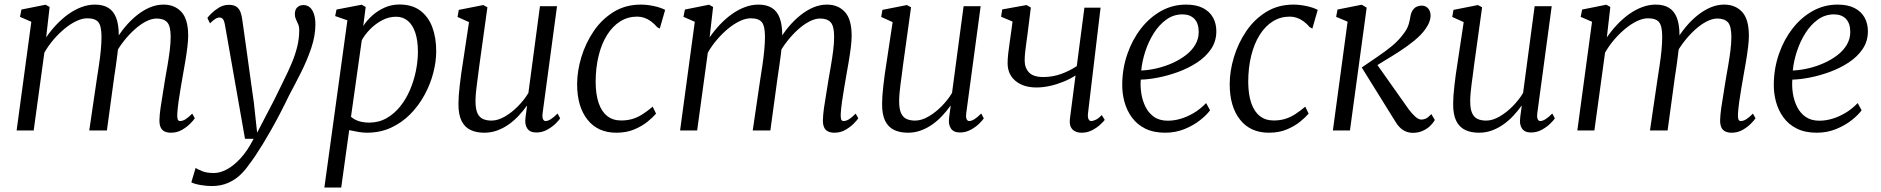

<svg xmlns="http://www.w3.org/2000/svg" viewBox="-20 -581 8376 855"><path d="M201 -550 185.5 -414.5Q206 -444.5 231 -471Q256 -497.5 284.2 -517.8Q312.5 -538 342.5 -549.2Q372.5 -560.5 403 -560.5Q439 -560.5 462.5 -546Q486 -531.5 497.5 -501.2Q509 -471 509 -423Q509 -418.5 508.5 -412.8Q508 -407 507.5 -400.2Q507 -393.5 506 -385.5L493.5 -398Q512 -431 536.5 -460.5Q561 -490 589 -512.5Q617 -535 647 -547.8Q677 -560.5 708 -560.5Q757.5 -560.5 787.8 -528Q818 -495.5 818 -421.5Q818 -400 814.2 -369.8Q810.5 -339.5 805 -306.8Q799.5 -274 794 -244Q789.5 -217 784.2 -187Q779 -157 775 -128Q771 -99 769.5 -75.5Q768.5 -59.5 771 -50.8Q773.5 -42 781.5 -42Q793.5 -42 806 -49.8Q818.5 -57.5 836 -75L847.5 -54.5Q842.5 -46 827.5 -30.8Q812.5 -15.5 790.5 -2.8Q768.5 10 741.5 10Q724 10 712.2 4Q700.5 -2 695 -14.8Q689.5 -27.5 690 -47Q690.5 -69 694.8 -99.5Q699 -130 704.8 -163Q710.5 -196 715 -227Q720 -255.5 725.8 -288.8Q731.5 -322 735.8 -355.5Q740 -389 740 -417Q740 -464.5 724.8 -481.5Q709.5 -498.5 677.5 -498.5Q656 -498.5 630.8 -485.8Q605.5 -473 579.8 -450Q554 -427 530.5 -397Q507 -367 489.5 -332.5L507 -382Q505.5 -360 502.2 -334.8Q499 -309.5 495.5 -284.8Q492 -260 488.5 -238L456 0H377.5L410.5 -224.5Q415 -254 420.2 -288.2Q425.5 -322.5 428.8 -356Q432 -389.5 432 -417Q432 -464.5 418.2 -482Q404.5 -499.5 368.5 -499.5Q346.5 -499.5 320.8 -487.5Q295 -475.5 269 -454.2Q243 -433 219.2 -405.5Q195.5 -378 177.5 -346.5L130 0H54L119.5 -484L69 -506L75.5 -538.5L183 -560Z M982 -468.5Q978.5 -489.5 972.5 -496.2Q966.5 -503 958 -503Q948 -503 938.2 -496.5Q928.5 -490 915 -477L903.5 -501Q908 -508 922.2 -522Q936.5 -536 956.2 -547.8Q976 -559.5 998.5 -559.5Q1021 -559.5 1033 -551Q1045 -542.5 1050.8 -527.5Q1056.5 -512.5 1059 -492.5Q1065.5 -446.5 1072 -400.2Q1078.5 -354 1084.8 -308Q1091 -262 1097.5 -216Q1104 -170 1110.5 -124L1125 10L1201 -136Q1223 -181.5 1243 -221.8Q1263 -262 1278.8 -299.2Q1294.5 -336.5 1303.5 -372.8Q1312.5 -409 1312.5 -447Q1312.5 -462.5 1307.5 -473.8Q1302.5 -485 1297.8 -495.2Q1293 -505.5 1293 -517.5Q1293 -538.5 1304 -548.5Q1315 -558.5 1331 -558.5Q1348 -558.5 1359.8 -548.2Q1371.5 -538 1378 -518.8Q1384.5 -499.5 1384.5 -472Q1384.5 -421.5 1365.8 -366.2Q1347 -311 1320 -257.5Q1293 -204 1268.5 -158.5Q1247.5 -115 1227 -75.5Q1206.5 -36 1187 -1.8Q1167.5 32.5 1149.8 61.5Q1132 90.5 1116.5 113.5Q1101 136.5 1088 153Q1073 175.5 1050.5 197.2Q1028 219 996.2 233.2Q964.5 247.5 922 247.5Q900 247.5 873.5 243Q847 238.5 832 231L851 167Q859.5 172.5 879.8 181Q900 189.5 933 189.5Q959 189.5 989 174Q1019 158.5 1050.2 125Q1081.5 91.5 1109.5 37H1071Z M1424.5 254 1527 -490.5 1472.5 -509.5 1478.5 -538.5 1590.5 -560 1608.5 -550 1597.5 -465Q1613.5 -490 1637.8 -511.8Q1662 -533.5 1692.8 -547.2Q1723.5 -561 1758.5 -561Q1814.5 -561 1850.8 -534.2Q1887 -507.5 1904.8 -460.8Q1922.5 -414 1922.5 -353Q1922.5 -306 1909.2 -255.5Q1896 -205 1870.2 -157.8Q1844.5 -110.5 1807 -72.5Q1769.5 -34.5 1721 -12.2Q1672.5 10 1613.5 10Q1595 10 1574.2 6.2Q1553.5 2.5 1535 -1.5L1499.5 254ZM1543 -61Q1558.5 -47.5 1579.2 -41.2Q1600 -35 1624 -35Q1667 -35 1701.5 -54.8Q1736 -74.5 1762.2 -107.2Q1788.5 -140 1806 -181.2Q1823.5 -222.5 1832.2 -266.2Q1841 -310 1841 -350.5Q1841 -401 1829.2 -435.8Q1817.5 -470.5 1795.8 -488.5Q1774 -506.5 1744 -506.5Q1711 -506.5 1681 -490.5Q1651 -474.5 1627.5 -450.2Q1604 -426 1591 -401.5Z M2136.5 10Q2101.5 10 2075.8 -2Q2050 -14 2035.8 -41.8Q2021.5 -69.5 2021.5 -117.5Q2021.5 -134 2023 -156Q2024.5 -178 2027.5 -202.5Q2030.5 -227 2033.5 -250.5Q2036.5 -274 2040 -293.5L2068.5 -482.5L2017.5 -505.5L2023 -537L2132 -558.5L2150.5 -548.5L2114.5 -289Q2112 -268.5 2109.2 -247.8Q2106.5 -227 2103.8 -206.8Q2101 -186.5 2099.2 -167Q2097.5 -147.5 2097.5 -130Q2097.5 -95.5 2106.2 -76.8Q2115 -58 2131 -51Q2147 -44 2168.5 -44Q2197 -44 2227.8 -61.8Q2258.5 -79.5 2286.2 -107.5Q2314 -135.5 2333 -167L2384.5 -553.5H2460.5L2396.5 -78.5Q2394 -60.5 2397.8 -51.2Q2401.5 -42 2409.5 -42Q2419.5 -42 2432.5 -50Q2445.5 -58 2463 -75.5L2474.5 -54Q2470 -46.5 2454.8 -31.2Q2439.5 -16 2417 -3.5Q2394.5 9 2368 9Q2340 9 2328 -9Q2316 -27 2320 -55Q2320 -57 2320.8 -63Q2321.5 -69 2322.8 -77.5Q2324 -86 2325 -94.5Q2326 -103 2327 -109.5L2326 -110Q2309.5 -87 2289.5 -65.5Q2269.5 -44 2245.5 -27Q2221.5 -10 2194.2 0Q2167 10 2136.5 10Z M2724.5 10Q2642 10 2596 -48.2Q2550 -106.5 2550 -206Q2550 -264.5 2568.8 -326.5Q2587.5 -388.5 2623.5 -441.8Q2659.5 -495 2712.5 -527.8Q2765.5 -560.5 2834 -560.5Q2860.5 -560.5 2890.8 -554.2Q2921 -548 2942 -537L2918 -453.5L2906.5 -460Q2894 -475 2879.2 -485.8Q2864.5 -496.5 2849 -501.8Q2833.5 -507 2817.5 -507Q2776 -507 2742 -485.8Q2708 -464.5 2683.5 -425.5Q2659 -386.5 2645.8 -333Q2632.5 -279.5 2632.5 -215Q2633 -160 2646 -122Q2659 -84 2684.2 -64.2Q2709.5 -44.5 2745.5 -44.5Q2775 -44.5 2798.5 -52Q2822 -59.5 2843.2 -73.5Q2864.5 -87.5 2886.5 -106L2901.5 -75Q2888.5 -59.5 2864 -39.5Q2839.5 -19.5 2804.8 -4.8Q2770 10 2724.5 10Z M3155.5 -550 3140 -414.5Q3160.5 -444.5 3185.5 -471Q3210.5 -497.5 3238.8 -517.8Q3267 -538 3297 -549.2Q3327 -560.5 3357.5 -560.5Q3393.5 -560.5 3417 -546Q3440.5 -531.5 3452 -501.2Q3463.5 -471 3463.5 -423Q3463.5 -418.5 3463 -412.8Q3462.5 -407 3462 -400.2Q3461.5 -393.5 3460.5 -385.5L3448 -398Q3466.5 -431 3491 -460.5Q3515.5 -490 3543.5 -512.5Q3571.5 -535 3601.5 -547.8Q3631.5 -560.5 3662.5 -560.5Q3712 -560.5 3742.2 -528Q3772.5 -495.5 3772.5 -421.5Q3772.5 -400 3768.8 -369.8Q3765 -339.5 3759.5 -306.8Q3754 -274 3748.5 -244Q3744 -217 3738.8 -187Q3733.5 -157 3729.5 -128Q3725.5 -99 3724 -75.5Q3723 -59.5 3725.5 -50.8Q3728 -42 3736 -42Q3748 -42 3760.5 -49.8Q3773 -57.5 3790.5 -75L3802 -54.5Q3797 -46 3782 -30.8Q3767 -15.5 3745 -2.8Q3723 10 3696 10Q3678.5 10 3666.8 4Q3655 -2 3649.5 -14.8Q3644 -27.5 3644.5 -47Q3645 -69 3649.2 -99.5Q3653.5 -130 3659.2 -163Q3665 -196 3669.5 -227Q3674.5 -255.5 3680.2 -288.8Q3686 -322 3690.2 -355.5Q3694.5 -389 3694.5 -417Q3694.5 -464.5 3679.2 -481.5Q3664 -498.5 3632 -498.5Q3610.5 -498.5 3585.2 -485.8Q3560 -473 3534.2 -450Q3508.5 -427 3485 -397Q3461.5 -367 3444 -332.5L3461.5 -382Q3460 -360 3456.8 -334.8Q3453.5 -309.5 3450 -284.8Q3446.5 -260 3443 -238L3410.5 0H3332L3365 -224.5Q3369.5 -254 3374.8 -288.2Q3380 -322.5 3383.2 -356Q3386.5 -389.5 3386.5 -417Q3386.5 -464.5 3372.8 -482Q3359 -499.5 3323 -499.5Q3301 -499.5 3275.2 -487.5Q3249.5 -475.5 3223.5 -454.2Q3197.5 -433 3173.8 -405.5Q3150 -378 3132 -346.5L3084.5 0H3008.5L3074 -484L3023.5 -506L3030 -538.5L3137.5 -560Z M4023 10Q3988 10 3962.2 -2Q3936.5 -14 3922.2 -41.8Q3908 -69.5 3908 -117.5Q3908 -134 3909.5 -156Q3911 -178 3914 -202.5Q3917 -227 3920 -250.5Q3923 -274 3926.5 -293.5L3955 -482.5L3904 -505.5L3909.5 -537L4018.5 -558.5L4037 -548.5L4001 -289Q3998.5 -268.5 3995.8 -247.8Q3993 -227 3990.2 -206.8Q3987.5 -186.5 3985.8 -167Q3984 -147.5 3984 -130Q3984 -95.5 3992.8 -76.8Q4001.5 -58 4017.5 -51Q4033.5 -44 4055 -44Q4083.5 -44 4114.2 -61.8Q4145 -79.5 4172.8 -107.5Q4200.5 -135.5 4219.5 -167L4271 -553.5H4347L4283 -78.5Q4280.5 -60.5 4284.2 -51.2Q4288 -42 4296 -42Q4306 -42 4319 -50Q4332 -58 4349.5 -75.5L4361 -54Q4356.5 -46.5 4341.2 -31.2Q4326 -16 4303.5 -3.5Q4281 9 4254.5 9Q4226.5 9 4214.5 -9Q4202.5 -27 4206.5 -55Q4206.5 -57 4207.2 -63Q4208 -69 4209.2 -77.5Q4210.5 -86 4211.5 -94.5Q4212.5 -103 4213.5 -109.5L4212.5 -110Q4196 -87 4176 -65.5Q4156 -44 4132 -27Q4108 -10 4080.8 0Q4053.5 10 4023 10Z M4570.5 -547.5 4556 -431.5Q4553.5 -410.5 4550.2 -389Q4547 -367.5 4545 -347.8Q4543 -328 4543 -311Q4543 -279 4562.2 -258.5Q4581.5 -238 4625.5 -238Q4667 -238 4704.2 -251.2Q4741.5 -264.5 4775 -286.5L4809 -547H4881L4825 -76.5Q4823 -58.5 4827.5 -50.2Q4832 -42 4838.5 -42Q4848 -42 4860.2 -48Q4872.5 -54 4886.5 -68.5L4899.5 -47Q4894 -39.5 4879.2 -25.8Q4864.5 -12 4843 -1Q4821.5 10 4797 10Q4780 10 4767 3.5Q4754 -3 4748 -16.5Q4742 -30 4744.5 -52L4769.5 -245Q4745 -229 4715.2 -217Q4685.5 -205 4654.8 -198.2Q4624 -191.5 4595.5 -191.5Q4537 -191.5 4502 -220.8Q4467 -250 4467 -300Q4467 -319 4469.8 -343.2Q4472.5 -367.5 4476.2 -392Q4480 -416.5 4482.5 -436.5L4489 -485L4438 -506.5L4443 -539L4551.5 -558.5Z M5368.5 -90Q5354.5 -70 5325 -46.5Q5295.5 -23 5255.5 -6.5Q5215.5 10 5168.5 10Q5117 10 5080.2 -8.2Q5043.5 -26.5 5020.5 -58Q4997.5 -89.5 4987 -128.5Q4976.5 -167.5 4977.5 -209Q4978.5 -278 5000.5 -341.2Q5022.5 -404.5 5060.8 -453.8Q5099 -503 5150.2 -531.8Q5201.5 -560.5 5262 -560.5Q5307.5 -560.5 5337.2 -545Q5367 -529.5 5381.8 -502.8Q5396.5 -476 5396.5 -442Q5396.5 -397 5372.8 -362.2Q5349 -327.5 5310.2 -302.2Q5271.5 -277 5226.2 -260.5Q5181 -244 5137 -235.5Q5093 -227 5060 -226.5Q5057.5 -196.5 5062.5 -164.5Q5067.5 -132.5 5081.2 -105Q5095 -77.5 5119.2 -60.5Q5143.5 -43.5 5180.5 -43.5Q5208 -43.5 5237.2 -52Q5266.5 -60.5 5295.8 -77.8Q5325 -95 5351 -122ZM5245.5 -517Q5206 -517 5173.8 -493.8Q5141.5 -470.5 5118 -433.2Q5094.5 -396 5080.2 -352.2Q5066 -308.5 5062 -267Q5096.5 -268.5 5132.5 -277Q5168.5 -285.5 5201.8 -300.5Q5235 -315.5 5261.2 -335.8Q5287.5 -356 5302.8 -382Q5318 -408 5318 -438.5Q5318 -477 5298.8 -497Q5279.5 -517 5245.5 -517Z M5630.5 10Q5548 10 5502 -48.2Q5456 -106.5 5456 -206Q5456 -264.5 5474.8 -326.5Q5493.5 -388.5 5529.5 -441.8Q5565.5 -495 5618.5 -527.8Q5671.5 -560.5 5740 -560.5Q5766.5 -560.5 5796.8 -554.2Q5827 -548 5848 -537L5824 -453.5L5812.5 -460Q5800 -475 5785.2 -485.8Q5770.5 -496.5 5755 -501.8Q5739.5 -507 5723.5 -507Q5682 -507 5648 -485.8Q5614 -464.5 5589.5 -425.5Q5565 -386.5 5551.8 -333Q5538.5 -279.5 5538.5 -215Q5539 -160 5552 -122Q5565 -84 5590.2 -64.2Q5615.5 -44.5 5651.5 -44.5Q5681 -44.5 5704.5 -52Q5728 -59.5 5749.2 -73.5Q5770.5 -87.5 5792.5 -106L5807.5 -75Q5794.5 -59.5 5770 -39.5Q5745.5 -19.5 5710.8 -4.8Q5676 10 5630.5 10Z M5915.5 0 5981 -484.5 5930 -506 5936 -538.5 6044 -560 6066 -547 5991.5 0ZM6272 10.5Q6255.5 10.5 6241 4.8Q6226.5 -1 6214.2 -13Q6202 -25 6191 -44L6044 -280.5Q6081.5 -306.5 6115.8 -329.5Q6150 -352.5 6179.8 -377.2Q6209.5 -402 6232 -433Q6247.5 -453.5 6253.2 -473.5Q6259 -493.5 6261 -509Q6264 -525 6271 -535.5Q6278 -546 6288.2 -551Q6298.5 -556 6310.5 -556Q6328 -556 6338.8 -544.5Q6349.5 -533 6350.5 -514.5Q6351 -500.5 6345.5 -484.8Q6340 -469 6327.5 -451.5Q6309.5 -426 6278.5 -400.5Q6247.5 -375 6213 -352.8Q6178.5 -330.5 6148.2 -312.5Q6118 -294.5 6101.5 -283.5L6101 -309.5L6253 -94.5Q6267.5 -75 6282.2 -61.8Q6297 -48.5 6309.5 -48.5Q6319.5 -48.5 6329.5 -53Q6339.5 -57.5 6354 -73L6369.5 -46.5Q6361.5 -32.5 6347.8 -19.5Q6334 -6.5 6314.8 2Q6295.5 10.5 6272 10.5Z M6566 10Q6531 10 6505.2 -2Q6479.5 -14 6465.2 -41.8Q6451 -69.5 6451 -117.5Q6451 -134 6452.5 -156Q6454 -178 6457 -202.5Q6460 -227 6463 -250.5Q6466 -274 6469.5 -293.5L6498 -482.5L6447 -505.5L6452.5 -537L6561.5 -558.5L6580 -548.5L6544 -289Q6541.5 -268.5 6538.8 -247.8Q6536 -227 6533.2 -206.8Q6530.5 -186.5 6528.8 -167Q6527 -147.5 6527 -130Q6527 -95.5 6535.8 -76.8Q6544.5 -58 6560.5 -51Q6576.5 -44 6598 -44Q6626.5 -44 6657.2 -61.8Q6688 -79.5 6715.8 -107.5Q6743.5 -135.5 6762.5 -167L6814 -553.5H6890L6826 -78.5Q6823.5 -60.5 6827.2 -51.2Q6831 -42 6839 -42Q6849 -42 6862 -50Q6875 -58 6892.5 -75.5L6904 -54Q6899.5 -46.5 6884.2 -31.2Q6869 -16 6846.5 -3.5Q6824 9 6797.5 9Q6769.5 9 6757.5 -9Q6745.5 -27 6749.5 -55Q6749.5 -57 6750.2 -63Q6751 -69 6752.2 -77.5Q6753.5 -86 6754.5 -94.5Q6755.5 -103 6756.5 -109.5L6755.5 -110Q6739 -87 6719 -65.5Q6699 -44 6675 -27Q6651 -10 6623.8 0Q6596.5 10 6566 10Z M7151 -550 7135.5 -414.5Q7156 -444.5 7181 -471Q7206 -497.5 7234.2 -517.8Q7262.5 -538 7292.5 -549.2Q7322.5 -560.5 7353 -560.5Q7389 -560.5 7412.5 -546Q7436 -531.5 7447.5 -501.2Q7459 -471 7459 -423Q7459 -418.5 7458.5 -412.8Q7458 -407 7457.5 -400.2Q7457 -393.5 7456 -385.5L7443.5 -398Q7462 -431 7486.5 -460.5Q7511 -490 7539 -512.5Q7567 -535 7597 -547.8Q7627 -560.5 7658 -560.5Q7707.5 -560.5 7737.8 -528Q7768 -495.5 7768 -421.5Q7768 -400 7764.2 -369.8Q7760.5 -339.5 7755 -306.8Q7749.5 -274 7744 -244Q7739.5 -217 7734.2 -187Q7729 -157 7725 -128Q7721 -99 7719.5 -75.5Q7718.5 -59.5 7721 -50.8Q7723.5 -42 7731.5 -42Q7743.5 -42 7756 -49.8Q7768.5 -57.5 7786 -75L7797.5 -54.5Q7792.5 -46 7777.5 -30.8Q7762.5 -15.5 7740.5 -2.8Q7718.5 10 7691.5 10Q7674 10 7662.2 4Q7650.5 -2 7645 -14.8Q7639.5 -27.5 7640 -47Q7640.5 -69 7644.8 -99.5Q7649 -130 7654.8 -163Q7660.5 -196 7665 -227Q7670 -255.5 7675.8 -288.8Q7681.5 -322 7685.8 -355.5Q7690 -389 7690 -417Q7690 -464.5 7674.8 -481.5Q7659.5 -498.5 7627.5 -498.5Q7606 -498.5 7580.8 -485.8Q7555.5 -473 7529.8 -450Q7504 -427 7480.5 -397Q7457 -367 7439.5 -332.5L7457 -382Q7455.5 -360 7452.2 -334.8Q7449 -309.5 7445.5 -284.8Q7442 -260 7438.5 -238L7406 0H7327.5L7360.5 -224.5Q7365 -254 7370.2 -288.2Q7375.5 -322.5 7378.8 -356Q7382 -389.5 7382 -417Q7382 -464.5 7368.2 -482Q7354.5 -499.5 7318.5 -499.5Q7296.5 -499.5 7270.8 -487.5Q7245 -475.5 7219 -454.2Q7193 -433 7169.2 -405.5Q7145.5 -378 7127.5 -346.5L7080 0H7004L7069.5 -484L7019 -506L7025.5 -538.5L7133 -560Z M8270 -90Q8256 -70 8226.5 -46.5Q8197 -23 8157 -6.5Q8117 10 8070 10Q8018.5 10 7981.8 -8.2Q7945 -26.5 7922 -58Q7899 -89.5 7888.5 -128.5Q7878 -167.5 7879 -209Q7880 -278 7902 -341.2Q7924 -404.5 7962.2 -453.8Q8000.5 -503 8051.8 -531.8Q8103 -560.5 8163.5 -560.5Q8209 -560.5 8238.8 -545Q8268.5 -529.5 8283.2 -502.8Q8298 -476 8298 -442Q8298 -397 8274.2 -362.2Q8250.5 -327.5 8211.8 -302.2Q8173 -277 8127.8 -260.5Q8082.5 -244 8038.5 -235.5Q7994.5 -227 7961.5 -226.5Q7959 -196.5 7964 -164.5Q7969 -132.5 7982.8 -105Q7996.5 -77.5 8020.8 -60.5Q8045 -43.5 8082 -43.5Q8109.5 -43.5 8138.8 -52Q8168 -60.5 8197.2 -77.8Q8226.5 -95 8252.5 -122ZM8147 -517Q8107.5 -517 8075.2 -493.8Q8043 -470.5 8019.5 -433.2Q7996 -396 7981.8 -352.2Q7967.5 -308.5 7963.5 -267Q7998 -268.5 8034 -277Q8070 -285.5 8103.2 -300.5Q8136.5 -315.5 8162.8 -335.8Q8189 -356 8204.2 -382Q8219.5 -408 8219.5 -438.5Q8219.5 -477 8200.2 -497Q8181 -517 8147 -517Z"/></svg>

Font: Merriweather 36pt Light
Style: Italic
Weight: 300
Italic angle: -7.8°
Version: Version 2.101